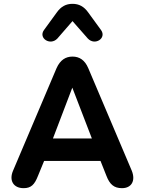

<svg xmlns="http://www.w3.org/2000/svg" viewBox="-20 -973 755 1001"><path d="M103 8C142 8 160 -10 178 -56L210 -134H504L535 -56C552 -12 574 8 616 8C666 8 688 -31 667 -83L440 -618C422 -660 394 -678 358 -678C322 -678 294 -660 275 -618L48 -83C26 -32 50 8 103 8ZM357 -516 459 -251H256ZM279 -772 358 -863 438 -772C475 -733 537 -774 507 -816L440 -908C418 -939 392 -953 358 -953C324 -953 298 -939 276 -908L209 -816C179 -774 242 -733 279 -772Z"/></svg>

Font: SN Pro
Style: Bold
Weight: 700
Designer: Tobias Whetton
Foundry: Supernotes
Version: Version 1.003;Glyphs 3.3 (3324)